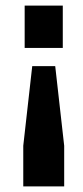

<svg xmlns="http://www.w3.org/2000/svg" viewBox="-20 -510 297 685"><path d="M95 -274H177L209 10V155H63V10ZM68 -490H204V-339H68Z"/></svg>

Font: Gemunu Libre ExtraLight ExtraBold
Style: Regular
Weight: 800
Version: Version 1.100